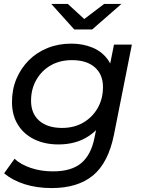

<svg xmlns="http://www.w3.org/2000/svg" viewBox="-20 -757 730 977"><path d="M243 200Q168 200 106 180.5Q44 161 1 125L54 51Q85 80 136.5 97.5Q188 115 250 115Q344 115 394 72.5Q444 30 461 -57L486 -180L516 -279L531 -385L560 -530H651L560 -72Q531 72 453 136Q375 200 243 200ZM277 -22Q208 -22 154.5 -48Q101 -74 71 -122.5Q41 -171 41 -238Q41 -302 63.5 -355.5Q86 -409 126 -449.5Q166 -490 221.5 -512.5Q277 -535 343 -535Q403 -535 452.5 -514Q502 -493 531.5 -449.5Q561 -406 561 -337Q562 -249 528 -177.5Q494 -106 430.5 -64Q367 -22 277 -22ZM296 -106Q357 -106 403.5 -133Q450 -160 477 -207Q504 -254 504 -314Q504 -378 462.5 -414.5Q421 -451 346 -451Q285 -451 238.5 -424.5Q192 -398 165 -351Q138 -304 138 -244Q138 -179 180 -142.5Q222 -106 296 -106ZM358 -607 241 -737H325L445 -627H365L510 -737H598L449 -607Z"/></svg>

Font: MOST Montserrat Medium
Style: Italic
Weight: 500
Italic angle: -11.3°
Designer: Julieta Ulanovsky
Foundry: Julieta Ulanovsky
Version: Version 8.000;March 11, 2024;FontCreator 15.0.0.2926 64-bit